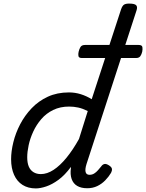

<svg xmlns="http://www.w3.org/2000/svg" viewBox="-20 -1035 816 1072"><path d="M180 17Q137 17 106 -2.5Q75 -22 58.5 -59Q42 -96 42 -146Q42 -190 54.5 -241Q67 -292 92.5 -341Q118 -390 156.5 -430.5Q195 -471 247 -495Q299 -519 365 -519Q399 -519 431 -509Q463 -499 492 -481L656 -983Q663 -1003 672.5 -1009Q682 -1015 701 -1015Q732 -1015 740.5 -1005.5Q749 -996 742 -976L463 -119Q454 -90 458 -74.5Q462 -59 480 -59Q494 -59 505.5 -66Q517 -73 527 -84.5Q537 -96 546 -107Q552 -116 562 -119Q572 -122 588 -112Q604 -102 605 -91.5Q606 -81 600 -70Q587 -48 567.5 -28Q548 -8 523 4Q498 16 467 16Q433 16 411 3Q389 -10 380 -35.5Q371 -61 376 -97Q376 -100 376 -100.5Q376 -101 376 -103Q342 -57 306.5 -31Q271 -5 238 6Q205 17 180 17ZM132 -157Q132 -126 140.5 -105.5Q149 -85 166.5 -74Q184 -63 208 -63Q243 -63 279 -86.5Q315 -110 351 -154Q387 -198 421 -259L470 -415Q442 -429 417 -434.5Q392 -440 366 -440Q316 -440 277 -421Q238 -402 210.5 -370Q183 -338 165.5 -300Q148 -262 140 -224.5Q132 -187 132 -157ZM438 -711Q420 -711 418 -722Q416 -733 419 -746Q422 -760 429 -772Q436 -784 455 -784H754Q773 -784 775 -772Q777 -760 774 -746Q771 -733 764 -722Q757 -711 739 -711Z"/></svg>

Font: Playwrite MX
Style: Regular
Weight: 400
Designer: Veronika Burian, José Scaglione
Foundry: TypeTogether
Version: Version 1.002